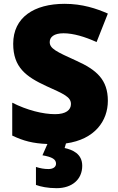

<svg xmlns="http://www.w3.org/2000/svg" viewBox="-20 -744 617 1004"><path d="M410 123C410 59 358 39 318 30L325 6C477 -15 544 -113 544 -217C544 -328 484 -379 380 -426C274 -474 240 -490 240 -524C240 -550 262 -570 312 -570C363 -570 424 -552 485 -524L544 -673C485 -699 411 -724 318 -724C158 -724 49 -653 49 -515C49 -392 116 -343 222 -294C315 -252 351 -237 351 -200C351 -169 325 -147 268 -147C204 -147 121 -168 44 -207V-35C103 -7 152 6 228 9L202 68C253 77 273 89 273 112C273 129 258 140 233 140C211 140 190 136 168 129V223C192 232 230 240 276 240C357 240 410 194 410 123Z"/></svg>

Font: Noto Sans Gujarati Black
Style: Regular
Weight: 900
Designer: Jelle Bosma - Monotype Design Team, Universal Thirst
Foundry: Monotype Imaging Inc.
Version: Version 2.106